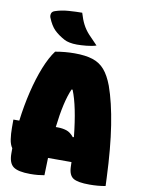

<svg xmlns="http://www.w3.org/2000/svg" viewBox="-101 -1012 803 1088"><g transform="rotate(10 300.0 -468.0)"><path d="M231 0Q215 3 194.5 5Q174 7 150 7Q80 7 52.5 -13.5Q25 -34 25 -89Q25 -104 25 -119Q12 -137 7.5 -167.5Q3 -198 3 -232V-280H37Q48 -368 67.5 -449Q87 -530 113 -595Q139 -660 169 -700Q225 -710 280 -710Q343 -710 384.5 -696.5Q426 -683 453.5 -651Q481 -619 502 -563Q534 -473 554 -345Q574 -217 581 -47Q582 -35 582 -23.5Q582 -12 583 0Q562 4 539 6Q516 8 491 8Q424 8 398 -8Q372 -24 370 -71Q369 -86 369 -100H234Q232 -52 231 0ZM259 -280Q286 -280 309 -272.5Q332 -265 352 -240L358 -242Q340 -417 304 -505H298Q264 -428 247 -280ZM282 -944Q293 -906 307 -879Q321 -852 342.5 -828.5Q364 -805 394 -775Q370 -767 338 -764Q306 -761 284 -761Q260 -761 241 -765Q222 -769 211 -775Q174 -795 150.5 -818Q127 -841 109 -886Q105 -897 108.5 -909Q112 -921 128 -926Q163 -938 205.5 -941Q248 -944 282 -944Z"/></g></svg>

Font: Recursive Mn Csl St XBk
Style: Regular
Weight: 1000
Monospace: yes
Version: Version 1.079;hotconv 1.0.112;makeotfexe 2.5.65598; ttfautoh